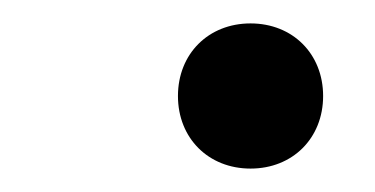

<svg xmlns="http://www.w3.org/2000/svg" viewBox="-20 -398 320 164"><path d="M132 -316C132 -280 158 -254 194 -254C230 -254 256 -280 256 -316C256 -352 230 -378 194 -378C158 -378 132 -352 132 -316Z"/></svg>

Font: Old Standard
Style: Italic
Weight: 400
Italic angle: -15.2°
Designer: Alexey Kryukov <alexios@thessalonica.org.ru>
Version: Version 2.0